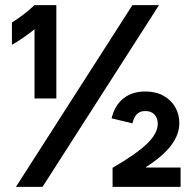

<svg xmlns="http://www.w3.org/2000/svg" viewBox="-20 -727 750 747"><path d="M114.3 -707H199.2V-343.8H114.3V-612.3H113.3Q64.5 -573.7 26.4 -552.7V-639.6Q71.3 -667 114.3 -707ZM495.1 -707H598.6L145.5 0H42ZM593.8 -245.1Q593.8 -267.6 580.8 -281.5Q567.9 -295.4 544.9 -294.9Q506.8 -295.9 495.1 -247.1L414.1 -266.6Q426.8 -318.4 460.9 -344.7Q495.1 -371.1 544.9 -371.1Q585.9 -371.1 616 -354.5Q646 -337.9 661.9 -309.8Q677.7 -281.7 677.7 -248Q677.7 -203.1 645.5 -160.9Q613.3 -118.7 547.9 -77.1V-75.2H682.6V0H418V-74.2Q511.7 -128.4 552.7 -168.5Q593.8 -208.5 593.8 -245.1Z"/></svg>

Font: Wanted Sans SemiBold
Style: Regular
Weight: 600
Designer: Original Design by Kil Hyung-jin and Kang Hanbin, Wanted Lab, Inc; Hangeul from Source Han Sans by Jang Soo-young and Ka
Foundry: Wanted Lab, Inc.
Version: Version 1.003